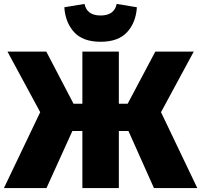

<svg xmlns="http://www.w3.org/2000/svg" viewBox="-35 -959 1026 979"><path d="M971 0H750L620 -291H571V0H385V-291H334L202 0H-15L170 -387L3 -696H201L340 -430H385V-696H571V-430H616L757 -696H953L786 -387ZM478 -746Q388 -746 343 -795Q298 -844 293 -922L396 -939Q408 -880 478 -880Q548 -880 560 -939L663 -922Q658 -844 613 -795Q568 -746 478 -746Z"/></svg>

Font: Trujillo Black
Style: Regular
Weight: 900
Designer: Fira Sans original fonts by bBox Type GmbH, Carrois Corporate GbR, & Edenspiekermann AG / Changes by Cristiano Sobral
Foundry: Fira Sans original fonts by bBox Type GmbH, Carrois Corporate GbR, & Edenspiekermann AG / Changes by Cristiano Sobral
Version: Version 4.301;July 28, 2020;FontCreator 13.0.0.2655 64-bit